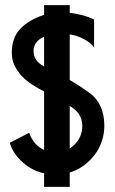

<svg xmlns="http://www.w3.org/2000/svg" viewBox="-20 -731 447 749"><path d="M252 -711V-681Q279 -678 302.5 -671.5Q326 -665 347 -655V-546Q332 -566 306.5 -579Q281 -592 252 -597V-419Q290 -397 329 -369Q387 -326 387 -240Q387 -210 377.5 -181Q368 -152 350 -128Q332 -104 307 -85.5Q282 -67 252 -58V-2H152V-55Q130 -59 109 -70Q88 -81 70 -96.5Q52 -112 38.5 -131.5Q25 -151 18 -174L94 -213Q100 -193 115 -174.5Q130 -156 152 -146V-374Q127 -387 104 -402Q81 -417 64 -435.5Q47 -454 36.5 -476Q26 -498 26 -526Q26 -584 59.5 -619Q93 -654 152 -673V-711ZM271 -167Q301 -197 301 -240Q301 -286 258 -314L252 -318V-152Q261 -157 271 -167ZM111 -534Q111 -512 120.5 -498Q130 -484 152 -472V-587L149 -586Q112 -569 111 -534Z"/></svg>

Font: Fundamental  Brigade
Style: Regular
Weight: 400
Designer: Peter Wiegel, original typeface by Arno Drescher 1935
Foundry: Peter Wiegel
Version: Version 0.000 2012 initial release